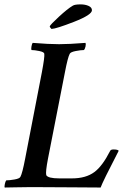

<svg xmlns="http://www.w3.org/2000/svg" viewBox="-28 -839 573 862"><path d="M203.1 -709Q195.3 -716.8 195.3 -720.7Q197.3 -727.5 236.3 -763.7Q275.4 -799.8 298.8 -813.5Q307.6 -819.3 334 -819.3Q354.5 -819.3 369.6 -812.5Q384.8 -805.7 384.8 -793Q384.8 -772.5 304.7 -741.2Q224.6 -710 203.1 -709ZM187.5 -127Q175.8 -66.4 179.7 -52.7Q187.5 -38.1 238.3 -38.1H294.9Q357.4 -38.1 395.5 -66.4Q431.6 -92.8 466.8 -162.1Q469.7 -168 481.4 -168Q501 -168 504.9 -162.1Q432.6 -22.5 423.8 2.9Q400.4 2.9 290.5 2Q180.7 1 112.3 1Q82 1 42 2Q2 2.9 -6.8 2.9Q-8.8 -1 -6.3 -12.7Q-3.9 -24.4 0 -29.3Q14.6 -29.3 37.1 -33.2Q59.6 -37.1 63.5 -44.9Q72.3 -60.5 85 -127L160.2 -515.6Q172.9 -583 170.9 -597.7Q169.9 -605.5 148.4 -609.9Q127 -614.3 113.3 -614.3Q111.3 -618.2 113.3 -630.4Q115.2 -642.6 119.1 -646.5Q191.4 -640.6 237.3 -640.6Q281.2 -640.6 355.5 -646.5Q358.4 -641.6 356 -630.4Q353.5 -619.1 348.6 -614.3Q335 -614.3 312 -609.9Q289.1 -605.5 285.2 -597.7Q276.4 -582 263.7 -515.6Z"/></svg>

Font: Crimson
Style: SemiboldItalic
Weight: 600
Italic angle: -11°
Version: Version 0.8 ; ttfautohint (v1.00) -l 8 -r 50 -G 200 -x 14 -D